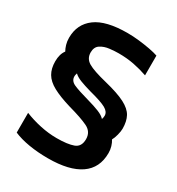

<svg xmlns="http://www.w3.org/2000/svg" viewBox="-184 -879 923 1003"><g transform="rotate(30 277.5 -377.5)"><path d="M257 10Q195 10 141.5 1Q88 -8 49 -25V-144Q93 -126 144 -115Q195 -104 244 -104Q309 -104 344.5 -117Q380 -130 380 -176Q380 -220 340 -239.5Q300 -259 220 -281Q153 -301 112.5 -323Q72 -345 54.5 -375Q37 -405 37 -448Q37 -492 57 -518Q49 -532 43.5 -550.5Q38 -569 38 -591Q38 -673 100 -719Q162 -765 291 -765Q325 -765 360.5 -761Q396 -757 428 -751Q460 -745 480 -738V-619Q440 -633 397 -641.5Q354 -650 304 -650Q280 -650 249.5 -646.5Q219 -643 196.5 -628.5Q174 -614 174 -581Q174 -544 206 -525Q238 -506 320 -486Q401 -466 443.5 -444Q486 -422 502 -392.5Q518 -363 518 -319Q518 -303 512 -280Q506 -257 498 -243Q507 -229 512.5 -210.5Q518 -192 518 -172Q518 -82 451.5 -36Q385 10 257 10ZM399 -309Q403 -320 403 -331Q403 -354 375.5 -369.5Q348 -385 274 -404Q235 -415 208 -425.5Q181 -436 167 -450Q166 -446 164.5 -441Q163 -436 163 -430Q163 -403 192 -390Q221 -377 286 -359Q329 -347 357.5 -335.5Q386 -324 399 -309Z"/></g></svg>

Font: Kanit Medium
Style: Regular
Weight: 500
Designer: Katatrad Team
Foundry: CadsonDemak
Version: Version 2.000; ttfautohint (v1.8.3)